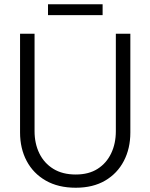

<svg xmlns="http://www.w3.org/2000/svg" viewBox="-20 -863 705 900"><path d="M335 17Q253 17 194.5 -16.5Q136 -50 105 -108.5Q74 -167 74 -242V-705H142V-248Q142 -190 164.5 -144Q187 -98 230 -71.5Q273 -45 335 -45Q396 -45 437.5 -71.5Q479 -98 501 -144Q523 -190 523 -248V-705H591V-242Q591 -167 560.5 -108.5Q530 -50 473 -16.5Q416 17 335 17ZM205 -843H461V-792H205Z"/></svg>

Font: TikTok Sans 24pt Light
Style: Regular
Weight: 300
Version: Version 4.000